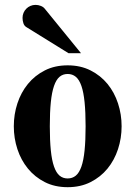

<svg xmlns="http://www.w3.org/2000/svg" viewBox="-20 -759 560 794"><path d="M314.9 -539.1 165 -723.1Q159.2 -730.5 148.7 -734.6Q138.2 -738.8 127 -738.8Q115.7 -738.8 106 -734.6Q96.2 -730.5 88.9 -723.1Q81.5 -715.8 77.4 -706.1Q73.2 -696.3 73.2 -685.1Q73.2 -673.8 76.7 -663.1Q80.1 -652.3 88.9 -647L263.2 -539.1ZM482.9 -236.8Q482.9 -286.1 468 -331.5Q453.1 -377 424.6 -411.9Q396 -446.8 354.5 -467.8Q313 -488.8 259.8 -488.8Q206.5 -488.8 165.3 -467.8Q124 -446.8 95.5 -411.9Q66.9 -377 52 -331.5Q37.1 -286.1 37.1 -236.8Q37.1 -187.5 52 -142.1Q66.9 -96.7 95.5 -61.8Q124 -26.9 165.3 -5.9Q206.5 15.1 259.8 15.1Q313 15.1 354.5 -5.9Q396 -26.9 424.6 -61.8Q453.1 -96.7 468 -142.1Q482.9 -187.5 482.9 -236.8ZM334 -236.8Q334 -178.2 329.8 -137.2Q325.7 -96.2 316.7 -70.3Q307.6 -44.4 293.5 -32.7Q279.3 -21 259.8 -21Q240.2 -21 226.3 -32.7Q212.4 -44.4 203.4 -70.3Q194.3 -96.2 190.2 -137.2Q186 -178.2 186 -236.8Q186 -295.4 190.2 -336.4Q194.3 -377.4 203.4 -403.6Q212.4 -429.7 226.3 -441.4Q240.2 -453.1 259.8 -453.1Q279.3 -453.1 293.5 -441.4Q307.6 -429.7 316.7 -403.6Q325.7 -377.4 329.8 -336.4Q334 -295.4 334 -236.8Z"/></svg>

Font: Galatia SIL
Style: Bold
Weight: 700
Designer: Development by SIL's NRSI team
Version: Version 2.1